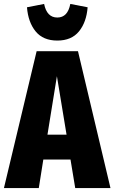

<svg xmlns="http://www.w3.org/2000/svg" viewBox="-35 -955 581 975"><path d="M347 0 323 -145H185L162 0H-15L151 -695H361L526 0ZM206 -271H303L254 -568ZM102 -918 189 -935Q203 -866 256 -866Q309 -866 322 -935L410 -918Q404 -842 366 -795.5Q328 -749 256 -749Q184 -749 146 -795.5Q108 -842 102 -918Z"/></svg>

Font: Fira Sans Extra Condensed ExtraBold
Style: Regular
Weight: 800
Width: 1
Designer: Carrois Corporate & Edenspiekermann AG
Foundry: Carrois Corporate GbR & Edenspiekermann AG
Version: Version 4.203